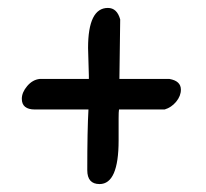

<svg xmlns="http://www.w3.org/2000/svg" viewBox="-20 -476 520 484"><path d="M35 -227Q35 -200 68 -200H203Q200 -149 200 -47Q200 -12 231 -12Q279 -12 279 -122V-129V-177Q279 -195 280 -200H395Q412 -205 424 -219.5Q436 -234 436 -250Q436 -272 407 -277H281L283 -427Q275 -456 252 -456Q202 -456 202 -355L204 -285V-277H80Q62 -275 48.5 -259Q35 -243 35 -227Z"/></svg>

Font: Patrick Hand SC
Style: Regular
Weight: 400
Designer: Patrick Wagesreiter
Foundry: Patrick Wagesreiter
Version: Version 2.001; ttfautohint (v1.8.2)